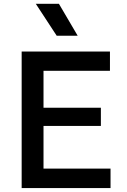

<svg xmlns="http://www.w3.org/2000/svg" viewBox="-20 -964 652 984"><path d="M91 0V-700H543.5V-601H203V-412H497V-318.5H203V-100H546.5V0ZM270.5 -781 163.5 -944.5H282L378 -781Z"/></svg>

Font: Geologica Cursive
Style: Regular
Weight: 400
Designer: Sindre Bremnes, Frode Helland
Foundry: Monokrom Skriftforlag AS
Version: Version 1.010;gftools[0.9.28]